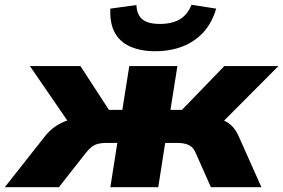

<svg xmlns="http://www.w3.org/2000/svg" viewBox="-65 -782 1183 802"><path d="M-45 0 123 -213Q142 -237 165 -253Q188 -269 215.5 -278.5Q243 -288 275 -291L246 -235L60 -506H271L390 -323H446L475 -506H676L647 -323H695L872 -506H1098L828 -235L813 -293Q843 -290 865 -281Q887 -272 903 -256.5Q919 -241 931 -215L1027 0H816L752 -144Q745 -160 735 -168.5Q725 -177 710.5 -181Q696 -185 676 -185H625L596 0H396L425 -185H377Q358 -185 343.5 -181Q329 -177 317.5 -168Q306 -159 294 -144L181 0ZM583 -568Q523 -568 479 -587.5Q435 -607 414 -646.5Q393 -686 396 -746L505 -761Q506 -722 529 -702Q552 -682 603 -682Q653 -682 685.5 -701Q718 -720 735 -762L838 -746Q821 -687 785 -647.5Q749 -608 697.5 -588Q646 -568 583 -568Z"/></svg>

Font: Nunito Sans 7pt SemiExpanded Black
Style: Italic
Weight: 900
Width: 6
Italic angle: -9°
Designer: Vernon Adams
Foundry: Vernon Adams
Version: Version 3.101;gftools[0.9.27]